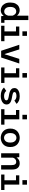

<svg xmlns="http://www.w3.org/2000/svg" viewBox="2224 -3014 801 5290"><g transform="rotate(90 2625.0 -369.5)"><path d="M265 11Q211 11 162 -17Q113 -45 81.8 -103Q50.5 -161 50.5 -251Q50.5 -341 80.5 -398.5Q110.5 -456 158.2 -483.5Q206 -511 260 -511Q310 -511 348.2 -490Q386.5 -469 412 -438V-750H533.5V-91H609V0H426.5L416.5 -70.5Q392 -36 353.8 -12.5Q315.5 11 265 11ZM171.5 -251Q171.5 -168 208.5 -126.2Q245.5 -84.5 298 -84.5Q343.5 -84.5 373.5 -118.2Q403.5 -152 412 -197V-314.5Q399.5 -354 369.8 -384.8Q340 -415.5 294.5 -415.5Q243 -415.5 207.2 -375Q171.5 -334.5 171.5 -251Z M844 -711.5H968.5V-586H844ZM689.5 0V-91H846.5V-409H711.5V-500H967.5V-91H1115V0Z M1379.5 0 1213.5 -500H1341.5L1467.5 -98.5H1476.5L1602.5 -500H1730.5L1564.5 0Z M1994 -711.5H2118.5V-586H1994ZM1839.5 0V-91H1996.5V-409H1861.5V-500H2117.5V-91H2265V0Z M2624.5 11Q2540.5 11 2481 -13.8Q2421.5 -38.5 2392.5 -78.5L2487.5 -141.5Q2504 -114 2541 -97.2Q2578 -80.5 2628.5 -80.5Q2675.5 -80.5 2710.2 -95.8Q2745 -111 2745 -146.5Q2745 -178.5 2702.5 -193.2Q2660 -208 2592.5 -217.5Q2547 -224 2504.2 -240.2Q2461.5 -256.5 2434 -287Q2406.5 -317.5 2406.5 -367.5Q2406.5 -406 2426.2 -433.2Q2446 -460.5 2478.5 -478Q2511 -495.5 2551 -503.8Q2591 -512 2631 -512Q2712.5 -512 2767 -483.8Q2821.5 -455.5 2842 -424.5L2749.5 -364.5Q2736.5 -389.5 2701.8 -405.8Q2667 -422 2624.5 -422Q2601.5 -422 2576.5 -417Q2551.5 -412 2534 -400Q2516.5 -388 2516.5 -367Q2516.5 -337.5 2552.8 -324.2Q2589 -311 2645 -302Q2677.5 -297 2714.5 -288.5Q2751.5 -280 2784.5 -264.2Q2817.5 -248.5 2838.2 -221.8Q2859 -195 2859 -153.5Q2859 -96 2824.8 -59.8Q2790.5 -23.5 2736.8 -6.2Q2683 11 2624.5 11Z M3144 -711.5H3268.5V-586H3144ZM2989.5 0V-91H3146.5V-409H3011.5V-500H3267.5V-91H3415V0Z M3777.5 11Q3735 11 3690.5 -3Q3646 -17 3608 -47.8Q3570 -78.5 3546.5 -128.5Q3523 -178.5 3523 -251Q3523 -323 3546.5 -373Q3570 -423 3608 -453.5Q3646 -484 3690.5 -498Q3735 -512 3777.5 -512Q3820 -512 3864.5 -498Q3909 -484 3947 -453.5Q3985 -423 4008.2 -373Q4031.5 -323 4031.5 -251Q4031.5 -178.5 4008.2 -128.5Q3985 -78.5 3947 -47.8Q3909 -17 3864.5 -3Q3820 11 3777.5 11ZM3777.5 -79.5Q3808 -79.5 3838.2 -96Q3868.5 -112.5 3888.5 -150Q3908.5 -187.5 3908.5 -251Q3908.5 -314 3888.5 -351.2Q3868.5 -388.5 3838.2 -405Q3808 -421.5 3777.5 -421.5Q3746.5 -421.5 3716.2 -405Q3686 -388.5 3666 -351.2Q3646 -314 3646 -251Q3646 -187.5 3666 -150Q3686 -112.5 3716.2 -96Q3746.5 -79.5 3777.5 -79.5Z M4202.5 0V-500H4310L4320.5 -423.5Q4343 -461.5 4382.5 -486.5Q4422 -511.5 4478.5 -511.5Q4556.5 -511.5 4604 -461.8Q4651.5 -412 4651.5 -299.5V0H4530V-280.5Q4530 -353 4507.5 -384.2Q4485 -415.5 4437 -415.5Q4396.5 -415.5 4365.2 -388.8Q4334 -362 4324 -323.5V0Z M4944 -711.5H5068.5V-586H4944ZM4789.5 0V-91H4946.5V-409H4811.5V-500H5067.5V-91H5215V0Z"/></g></svg>

Font: Trispace Medium
Style: Regular
Weight: 500
Designer: Tyler Finck
Foundry: Etcetera Type Company
Version: Version 1.210; ttfautohint (v1.8.3)